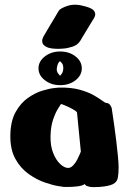

<svg xmlns="http://www.w3.org/2000/svg" viewBox="-20 -777 535 798"><path d="M224 -574Q189 -574 174 -581.5Q159 -589 156.5 -599Q154 -609 157 -616.5Q160 -624 160 -624Q160 -624 168.5 -638.5Q177 -653 188.5 -672.5Q200 -692 210.5 -709Q221 -726 224 -732Q231 -743 262 -753Q293 -763 336 -750Q365 -742 371.5 -731Q378 -720 375 -712Q372 -704 372 -704Q372 -704 362 -687.5Q352 -671 338.5 -649Q325 -627 314 -608Q303 -590 281.5 -583Q260 -576 242 -575Q224 -574 224 -574ZM140 -493Q140 -522 166.5 -542.5Q193 -563 230 -563Q268 -563 294 -542.5Q320 -522 320 -493Q320 -464 294 -443.5Q268 -423 230 -423Q193 -423 166.5 -443.5Q140 -464 140 -493ZM229 -523Q224 -518 221 -512Q218 -506 216 -492Q215 -479 222.5 -470.5Q230 -462 230 -462Q230 -462 236.5 -470.5Q243 -479 243 -494Q243 -509 236 -516Q229 -523 229 -523ZM225 -413Q275 -414 310 -404.5Q345 -395 368 -382Q391 -369 404 -359Q417 -349 423 -349Q434 -348 439 -338.5Q444 -329 444 -329Q444 -329 447 -309Q450 -289 454.5 -258Q459 -227 463 -193Q467 -159 470 -129Q473 -99 473 -82Q473 -54 469.5 -37Q466 -20 449 -11.5Q432 -3 393 0Q364 2 351 -1Q338 -4 335 -8Q332 -12 332 -12Q323 -5 302.5 -2.5Q282 0 264 0Q246 0 246 0Q246 0 223 -3.5Q200 -7 166.5 -18.5Q133 -30 99.5 -53.5Q66 -77 44 -116.5Q22 -156 23 -215Q24 -274 45 -311.5Q66 -349 96 -370Q126 -391 155.5 -400Q185 -409 205 -411Q225 -413 225 -413ZM300 -310Q295 -317 278.5 -325.5Q262 -334 247.5 -340Q233 -346 233 -344Q233 -343 222.5 -327.5Q212 -312 201.5 -282.5Q191 -253 190 -212Q189 -171 201 -141Q213 -111 230.5 -95Q248 -79 263 -79Q274 -79 284 -89.5Q294 -100 301 -113.5Q308 -127 312 -137Q316 -147 316 -147Z"/></svg>

Font: Nerko One
Style: Regular
Weight: 400
Designer: Nermin Kahrimanovic
Foundry: Nermin Kahrimanovic
Version: Version 1.101